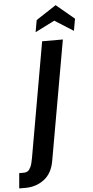

<svg xmlns="http://www.w3.org/2000/svg" viewBox="-137 -948 560 1158"><g transform="rotate(-5 143.0 -369.0)"><path d="M-69 172 -61 80H-30.5Q-19.5 80 -9.5 73.8Q0.5 67.5 9 49.8Q17.5 32 23.5 -3.5L146 -700H271.5L143.5 24.5Q130.5 99 82 135.5Q33.5 172 -31.5 172ZM342.5 -746 229.5 -817.5 111.5 -758 124.5 -830.5 246 -910 355.5 -818.5Z"/></g></svg>

Font: Cabin
Style: Bold Italic
Weight: 700
Width: 4
Italic angle: -10°
Designer: Pablo Impallari
Foundry: Pablo Impallari. http://www.impallari.com Igino Marini. http://www.ikern.com
Version: Version 3.001